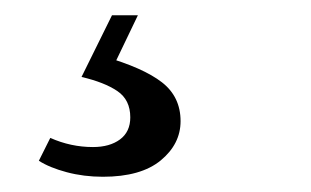

<svg xmlns="http://www.w3.org/2000/svg" viewBox="-20 -20 408 252"><path d="M87 81 127 0H161L125 75L116 54Q168 69 192.5 88Q217 107 217 139Q217 169 191 190.5Q165 212 115 212Q90 212 67.5 206Q45 200 31 191L46 161Q73 173 102 173Q124 173 137.5 163Q151 153 151 134Q151 111 134 99.5Q117 88 87 81Z"/></svg>

Font: Lisu Bosa Black
Style: Italic
Weight: 900
Italic angle: -19°
Designer: David Morse, Annie Olsen, Victor Gaultney, Frank Grießhammer (Latin)
Foundry: SIL International
Version: Version 2.000